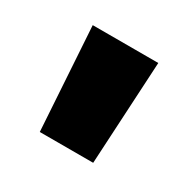

<svg xmlns="http://www.w3.org/2000/svg" viewBox="-68 -867 354 355"><g transform="rotate(30 109.5 -690.0)"><path d="M39 -800H179L167 -580H53Z"/></g></svg>

Font: Parkinsans Light
Style: Bold
Weight: 700
Version: Version 1.000